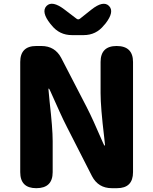

<svg xmlns="http://www.w3.org/2000/svg" viewBox="-20 -986 804 1006"><path d="M170 0Q86 0 86 -84V-661Q86 -745 170 -745H197Q268 -745 301 -682L433 -427Q453 -388 471 -348L520 -237Q526 -223 528.5 -223Q531 -223 530 -228L526 -266Q507 -424 507 -498V-661Q507 -745 591 -745Q677 -745 677 -661V-84Q677 0 593 0H566Q495 0 462 -63L331 -320Q311 -359 293 -399L244 -508Q238 -522 235.5 -522Q233 -522 234 -517L240 -453Q256 -313 256 -247V-84Q256 0 170 0ZM357 -802Q291 -802 250 -854L244 -861Q194 -924 224 -955Q254 -985 318 -936L381 -888Q390 -881 399 -888L458 -935Q521 -985 551 -955Q581 -925 533 -863L525 -854Q484 -802 418 -802Z"/></svg>

Font: Resource Han Rounded KR Heavy
Style: Regular
Weight: 900
Designer: Cyano Hao (round all glyphs); Ryoko NISHIZUKA 西塚涼子 (kana, bopomofo & ideographs); Paul D. Hunt (Latin, Greek & Cyrillic)
Foundry: Cyano Hao
Version: 0.990